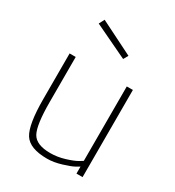

<svg xmlns="http://www.w3.org/2000/svg" viewBox="-178 -839 872 954"><g transform="rotate(30 258.0 -361.5)"><path d="M402 -500H437V0H402V-40Q393 -35 378 -26.5Q363 -18 319.5 -4.5Q276 9 238 9Q138 9 106 -41.5Q74 -92 74 -240V-500H109V-242Q109 -110 133 -66.5Q157 -23 238 -23Q278 -23 319 -35.5Q360 -48 381 -60L402 -73ZM141 -732 333 -636 318 -609 125 -701Z"/></g></svg>

Font: Titillium Web ExtraLight
Style: Regular
Weight: 275
Version: Version 1.002;PS 57.000;hotconv 1.0.70;makeotf.lib2.5.55311